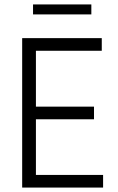

<svg xmlns="http://www.w3.org/2000/svg" viewBox="-20 -846 530 866"><path d="M392 -781H129V-826H392ZM445 0H80V-674H439V-617H142V-365H404V-308H142V-57H445Z"/></svg>

Font: Hind Colombo Light
Style: Regular
Weight: 300
Designer: Jyotish Sonowal, Aditi Pimprikar
Foundry: Indian Type Foundry
Version: Version 1.000;PS 1.0;hotconv 1.0.86;makeotf.lib2.5.63406; tt